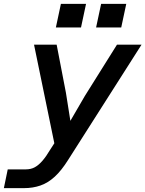

<svg xmlns="http://www.w3.org/2000/svg" viewBox="-70 -783 752 993"><path d="M271 -303 294 -158 369 -287 535 -552H662L283 43Q248 99 213 131Q178 163 139 176.5Q100 190 54 190H-50L-30 93H63Q90 93 110 82Q130 71 149.5 48.5Q169 26 189 -8L211 -42L106 -552H223ZM427 -641 453 -763H583L557 -641ZM219 -641 245 -763H375L349 -641Z"/></svg>

Font: Azeret Mono Thin Medium
Style: Italic
Weight: 500
Italic angle: -12°
Version: Version 1.002